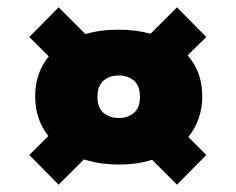

<svg xmlns="http://www.w3.org/2000/svg" viewBox="-20 -642 643 524"><path d="M494 -268 543 -219 463 -138 395 -206Q356 -193 304 -193Q253 -193 209 -207L140 -138L60 -219L112 -271Q76 -316 76 -379Q76 -443 113 -488L60 -541L140 -622L213 -549Q253 -561 304 -561Q350 -561 391 -550L463 -622L543 -541L492 -491Q532 -446 532 -379Q532 -316 494 -268ZM362 -377Q362 -408 345.5 -422Q329 -436 304 -436Q279 -436 262.5 -422Q246 -408 246 -377Q246 -348 262.5 -334Q279 -320 304 -320Q329 -320 345.5 -334Q362 -348 362 -377Z"/></svg>

Font: Poppins Black A&M
Style: Regular
Weight: 900
Designer: Ninad Kale (Devanagari), Jonny Pinhorn (Latin)
Foundry: Indian Type Foundry
Version: 4.004